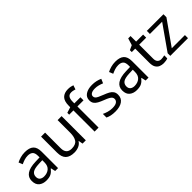

<svg xmlns="http://www.w3.org/2000/svg" viewBox="195 -1880 3004 3004"><g transform="rotate(-45 1697.0 -377.5)"><path d="M288 -545Q386 -545 433 -502Q480 -459 480 -365V0H416L399 -76H395Q360 -32 321.5 -11Q283 10 215 10Q142 10 94 -28.5Q46 -67 46 -149Q46 -229 109 -272.5Q172 -316 303 -320L394 -323V-355Q394 -422 365 -448Q336 -474 283 -474Q241 -474 203 -461.5Q165 -449 132 -433L105 -499Q140 -518 188 -531.5Q236 -545 288 -545ZM314 -259Q214 -255 175.5 -227Q137 -199 137 -148Q137 -103 164.5 -82Q192 -61 235 -61Q303 -61 348 -98.5Q393 -136 393 -214V-262Z M1094 -536V0H1022L1009 -71H1005Q979 -29 933 -9.5Q887 10 835 10Q738 10 689 -36.5Q640 -83 640 -185V-536H729V-191Q729 -63 848 -63Q937 -63 971.5 -113Q1006 -163 1006 -257V-536Z M1511 -468H1376V0H1288V-468H1194V-509L1288 -539V-570Q1288 -674 1334 -719.5Q1380 -765 1462 -765Q1494 -765 1520.5 -759.5Q1547 -754 1566 -747L1543 -678Q1527 -683 1506 -688Q1485 -693 1463 -693Q1419 -693 1397.5 -663.5Q1376 -634 1376 -571V-536H1511Z M1957 -148Q1957 -70 1899 -30Q1841 10 1743 10Q1687 10 1646.5 1Q1606 -8 1575 -24V-104Q1607 -88 1652.5 -74.5Q1698 -61 1745 -61Q1812 -61 1842 -82.5Q1872 -104 1872 -140Q1872 -160 1861 -176Q1850 -192 1821.5 -208Q1793 -224 1740 -244Q1688 -264 1651 -284Q1614 -304 1594 -332Q1574 -360 1574 -404Q1574 -472 1629.5 -509Q1685 -546 1775 -546Q1824 -546 1866.5 -536.5Q1909 -527 1946 -510L1916 -440Q1882 -454 1845 -464Q1808 -474 1769 -474Q1715 -474 1686.5 -456.5Q1658 -439 1658 -409Q1658 -387 1671 -371.5Q1684 -356 1714.5 -341.5Q1745 -327 1796 -307Q1847 -288 1883 -268Q1919 -248 1938 -219.5Q1957 -191 1957 -148Z M2290 -545Q2388 -545 2435 -502Q2482 -459 2482 -365V0H2418L2401 -76H2397Q2362 -32 2323.5 -11Q2285 10 2217 10Q2144 10 2096 -28.5Q2048 -67 2048 -149Q2048 -229 2111 -272.5Q2174 -316 2305 -320L2396 -323V-355Q2396 -422 2367 -448Q2338 -474 2285 -474Q2243 -474 2205 -461.5Q2167 -449 2134 -433L2107 -499Q2142 -518 2190 -531.5Q2238 -545 2290 -545ZM2316 -259Q2216 -255 2177.5 -227Q2139 -199 2139 -148Q2139 -103 2166.5 -82Q2194 -61 2237 -61Q2305 -61 2350 -98.5Q2395 -136 2395 -214V-262Z M2827 -62Q2847 -62 2868 -65.5Q2889 -69 2902 -73V-6Q2888 1 2862 5.5Q2836 10 2812 10Q2770 10 2734.5 -4.5Q2699 -19 2677 -55Q2655 -91 2655 -156V-468H2579V-510L2656 -545L2691 -659H2743V-536H2898V-468H2743V-158Q2743 -109 2766.5 -85.5Q2790 -62 2827 -62Z M3355 0H2963V-58L3251 -468H2980V-536H3348V-470L3064 -68H3355Z"/></g></svg>

Font: Noto Sans Saurashtra
Style: Regular
Weight: 400
Designer: Monotype Design Team
Foundry: Monotype Imaging Inc.
Version: Version 2.001; ttfautohint (v1.8.4.7-5d5b)